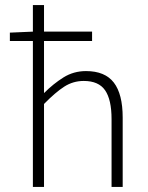

<svg xmlns="http://www.w3.org/2000/svg" viewBox="-20 -739 586 759"><path d="M110 0V-719H154V-477V-371Q191 -408 231 -433Q271 -458 320 -458Q395 -458 430 -412.5Q465 -367 465 -274V0H421V-268Q421 -345 395.5 -382Q370 -419 311 -419Q269 -419 234 -396.5Q199 -374 154 -328V0ZM19 -577V-610L111 -614H344V-577Z"/></svg>

Font: Mada Light
Style: Regular
Weight: 300
Designer: Khaled Hosny
Version: Version 1.5